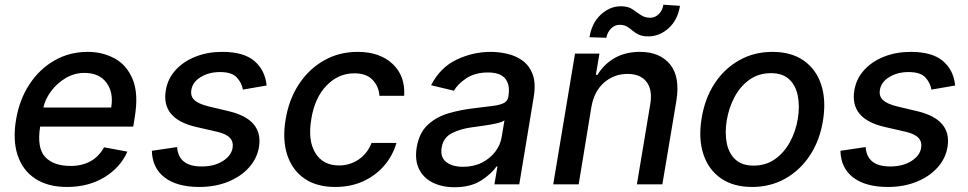

<svg xmlns="http://www.w3.org/2000/svg" viewBox="-20 -769 4037 801"><path d="M259.6 11Q179.3 11 126.8 -23.8Q74.2 -58.6 53.4 -121.6Q32.7 -184.7 46.9 -269.2Q60.7 -353 102.6 -416.9Q144.5 -480.8 207.2 -516.7Q269.9 -552.6 345.9 -552.6Q408 -552.6 458.6 -525Q509.2 -497.5 533.9 -437.3Q558.6 -377.1 541.9 -278.4L535.9 -240.8H147.4Q133.5 -152 168.3 -114.3Q203.1 -76.7 275.2 -76.7Q321.7 -76.7 357.4 -96.2Q393.1 -115.8 414.1 -154.5L511.4 -136.4Q482.2 -70 415.7 -29.5Q349.1 11 259.6 11ZM160.9 -320.3H443.9Q454.5 -382.8 424.4 -423.8Q394.2 -464.8 332 -464.8Q290.5 -464.8 254.4 -443.5Q218.4 -422.2 193.5 -389Q168.7 -355.8 160.9 -320.3Z M1092.3 -412.3 993.3 -395.2Q988.6 -423.3 968 -445.8Q947.4 -468.4 897.7 -468.4Q851.9 -468.4 817.6 -447.6Q783.4 -426.8 778.4 -394.2Q773.8 -367.9 790.8 -351.7Q807.9 -335.6 850.9 -324.9L934.7 -305Q1079.2 -270.6 1060.4 -155.5Q1052.2 -106.9 1017.9 -69.2Q983.7 -31.6 930.4 -10.3Q877.1 11 811.8 11Q718.8 11 667.1 -28.4Q615.4 -67.8 613.6 -139.9L718.8 -155.5Q724.8 -74.6 820.3 -74.6Q873.2 -74.2 909.3 -96.9Q945.3 -119.7 950.3 -152Q954.5 -177.2 939.1 -193.9Q923.7 -210.6 884.9 -219.5L796.9 -239.7Q651.3 -273.8 671.9 -393.1Q680 -441.1 712.7 -476.9Q745.4 -512.8 795.8 -532.7Q846.2 -552.6 907.3 -552.6Q996.4 -552.6 1041.2 -514.6Q1085.9 -476.6 1092.3 -412.3Z M1378.9 11Q1299.7 11 1248.8 -25Q1197.8 -61.1 1177.7 -124.6Q1157.7 -188.2 1171.5 -270.2Q1185 -353.7 1226.7 -417.3Q1268.5 -480.8 1331.5 -516.7Q1394.5 -552.6 1471.6 -552.6Q1564.6 -552.6 1617.9 -502.3Q1671.2 -452.1 1666.2 -369.3H1562.9Q1560.7 -407.7 1534.8 -435.4Q1508.9 -463.1 1458.1 -463.1Q1391.3 -463.1 1342 -411.8Q1292.6 -360.4 1278.8 -272.7Q1263.5 -183.6 1295.3 -131.2Q1327.1 -78.8 1394.5 -78.8Q1440 -78.8 1476.4 -103.7Q1512.8 -128.6 1530.2 -172.6H1633.9Q1618.6 -119.7 1582.9 -78.1Q1547.2 -36.6 1495.2 -12.8Q1443.2 11 1378.9 11Z M1875.7 12.1Q1823.9 12.1 1785.2 -7.3Q1746.4 -26.6 1728.2 -63.7Q1709.9 -100.9 1718.4 -154.1Q1729 -215.9 1765.3 -248.9Q1801.5 -282 1851.9 -296.5Q1902.3 -311.1 1954.9 -317.1Q2004.6 -323.2 2035.5 -327.1Q2066.4 -331 2082.2 -339.3Q2098 -347.7 2101.2 -366.5V-369Q2108.7 -415.1 2087.9 -440.9Q2067.1 -466.6 2016 -466.6Q1962.7 -466.6 1926.7 -443.2Q1890.6 -419.7 1873.6 -390.6L1778.4 -413.4Q1816.8 -487.9 1884.9 -520.2Q1953.1 -552.6 2027 -552.6Q2059.7 -552.6 2094.8 -544.9Q2130 -537.3 2158.9 -516.9Q2187.9 -496.4 2202.1 -459.2Q2216.3 -421.9 2206.3 -362.2L2146.3 0H2042.6L2055.4 -74.6H2051.1Q2030.9 -44 1987.2 -16Q1943.5 12.1 1875.7 12.1ZM1911.9 -73.2Q1956.3 -73.2 1990.6 -90.6Q2024.9 -108 2046.2 -136.2Q2067.5 -164.4 2072.8 -196.7L2084.5 -267Q2075.6 -259.6 2049.7 -253.9Q2023.8 -248.2 1995 -244.3Q1966.3 -240.4 1948.9 -237.9Q1902 -231.9 1865.6 -213.6Q1829.2 -195.3 1822.4 -152.7Q1816.1 -113.3 1841.4 -93.2Q1866.8 -73.2 1911.9 -73.2Z M2447.4 -323.9 2394.2 0H2288L2378.9 -545.5H2480.8L2465.9 -456.7H2472.7Q2498.6 -500.4 2543.5 -526.5Q2588.4 -552.6 2649.9 -552.6Q2732.6 -552.6 2775.4 -500.5Q2818.2 -448.5 2801.5 -346.9L2743.3 0H2637.1L2692.8 -334.2Q2702.8 -393.5 2677.6 -427Q2652.3 -460.6 2598 -460.6Q2542.3 -460.6 2500.7 -424.9Q2459.2 -389.2 2447.4 -323.9ZM2509.6 -611.5 2439.3 -613.6Q2448.5 -672.6 2486.2 -707.7Q2523.8 -742.9 2570.3 -742.9Q2599.4 -742.9 2617.7 -731Q2636 -719.1 2652.5 -707Q2669 -695 2692.8 -695Q2713.1 -695 2728.7 -710.6Q2744.3 -726.2 2747.5 -749.3L2816.8 -744.7Q2807.2 -685.4 2769.5 -651.5Q2731.9 -617.5 2685 -617.2Q2660.2 -617.2 2644.9 -624.5Q2629.6 -631.7 2618.6 -641.3Q2607.6 -650.9 2595.3 -658.2Q2583.1 -665.5 2564.3 -665.5Q2544.7 -665.5 2529.3 -650Q2513.8 -634.6 2509.6 -611.5Z M3117.9 11Q3039.8 11 2987.9 -24.9Q2936.1 -60.7 2914.6 -125Q2893.1 -189.3 2907 -274.9Q2920.5 -358.7 2961.6 -421.2Q3002.8 -483.7 3064.8 -518.1Q3126.8 -552.6 3202.4 -552.6Q3280.5 -552.6 3332.4 -516.7Q3384.2 -480.8 3405.7 -416.4Q3427.2 -351.9 3413.4 -265.6Q3399.9 -182.5 3358.5 -120.2Q3317.1 -57.9 3255.3 -23.4Q3193.5 11 3117.9 11ZM3123.9 -78.1Q3175.1 -78.1 3213.2 -105.1Q3251.4 -132.1 3275.7 -176.8Q3300.1 -221.6 3308.6 -274.9Q3316.8 -326.3 3308.4 -369.1Q3300.1 -411.9 3272.7 -437.9Q3245.4 -463.8 3196.4 -463.8Q3145.2 -463.8 3106.9 -436.6Q3068.5 -409.4 3044.6 -364.5Q3020.6 -319.6 3011.7 -266Q3003.6 -214.8 3011.9 -172.2Q3020.2 -129.6 3047.6 -103.9Q3074.9 -78.1 3123.9 -78.1Z M3964.8 -412.3 3865.8 -395.2Q3861.2 -423.3 3840.6 -445.8Q3820 -468.4 3770.2 -468.4Q3724.4 -468.4 3690.2 -447.6Q3655.9 -426.8 3650.9 -394.2Q3646.3 -367.9 3663.4 -351.7Q3680.4 -335.6 3723.4 -324.9L3807.2 -305Q3951.7 -270.6 3932.9 -155.5Q3924.7 -106.9 3890.4 -69.2Q3856.2 -31.6 3802.9 -10.3Q3749.6 11 3684.3 11Q3591.3 11 3539.6 -28.4Q3487.9 -67.8 3486.2 -139.9L3591.3 -155.5Q3597.3 -74.6 3692.8 -74.6Q3745.7 -74.2 3781.8 -96.9Q3817.8 -119.7 3822.8 -152Q3827.1 -177.2 3811.6 -193.9Q3796.2 -210.6 3757.5 -219.5L3669.4 -239.7Q3523.8 -273.8 3544.4 -393.1Q3552.6 -441.1 3585.2 -476.9Q3617.9 -512.8 3668.3 -532.7Q3718.8 -552.6 3779.8 -552.6Q3869 -552.6 3913.7 -514.6Q3958.5 -476.6 3964.8 -412.3Z"/></svg>

Font: Inter UI Medium
Style: Italic
Weight: 500
Italic angle: 9.39999°
Designer: Rasmus Andersson
Foundry: rsms
Version: 3.2;8d6f07862